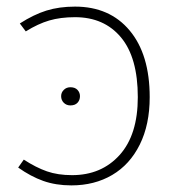

<svg xmlns="http://www.w3.org/2000/svg" viewBox="-20 -551 543 581"><path d="M433 -257Q433 -174 403 -113.5Q373 -53 319.5 -21.5Q266 10 196 10Q149 10 111 -3.5Q73 -17 35 -44L52 -68Q89 -44 122 -32.5Q155 -21 198 -21Q287 -21 342 -82Q397 -143 397 -257Q397 -377 346 -438Q295 -499 207 -499Q163 -499 129 -489Q95 -479 58 -456L40 -480Q82 -507 120.5 -519Q159 -531 207 -531Q312 -531 372.5 -458.5Q433 -386 433 -257ZM222 -260Q222 -248 214.5 -240Q207 -232 193 -232Q181 -232 173 -240Q165 -248 165 -260Q165 -271 173 -279Q181 -287 193 -287Q207 -287 214.5 -279Q222 -271 222 -260Z"/></svg>

Font: FiraGO UltraLight
Style: Regular
Weight: 200
Designer: bBox Type
Foundry: bBox Type GmbH
Version: Version 1.001